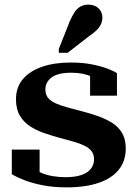

<svg xmlns="http://www.w3.org/2000/svg" viewBox="-20 -799 594 829"><path d="M386 -112Q386 -132 375.5 -146Q365 -160 345.5 -169.5Q326 -179 299 -187Q272 -195 237 -204Q204 -213 170.5 -224.5Q137 -236 109.5 -254Q82 -272 65.5 -300Q49 -328 49 -370Q49 -422 78.5 -457Q108 -492 161 -510.5Q214 -529 285 -529Q337 -529 377 -521Q417 -513 444.5 -502.5Q472 -492 485 -483V-386H369V-487Q380 -487 388 -483Q396 -479 400.5 -472.5Q405 -466 406 -460Q407 -454 403 -449Q392 -460 375.5 -468Q359 -476 337 -480.5Q315 -485 289 -485Q229 -485 202.5 -464.5Q176 -444 176 -413Q176 -391 187 -377Q198 -363 219 -353.5Q240 -344 268.5 -336Q297 -328 332 -319Q368 -310 402 -298Q436 -286 463.5 -269Q491 -252 507 -225Q523 -198 523 -158Q523 -104 493 -66.5Q463 -29 406 -9.5Q349 10 268 10Q211 10 165 1Q119 -8 85.5 -21Q52 -34 31 -47V-153H151V-31Q141 -36 134 -42Q127 -48 123.5 -54Q120 -60 119.5 -66Q119 -72 122 -77Q137 -62 159 -52.5Q181 -43 207.5 -38.5Q234 -34 263 -34Q305 -34 332 -43.5Q359 -53 372.5 -70.5Q386 -88 386 -112ZM282 -709Q292 -731 302.5 -747Q313 -763 328 -771Q343 -779 361 -779Q389 -779 405.5 -763Q422 -747 422 -724Q422 -709 416.5 -696Q411 -683 398.5 -670Q386 -657 366 -644L272 -571H234V-588Z"/></svg>

Font: Roboto Serif 120pt Expanded SemiBold
Style: Regular
Weight: 600
Width: 7
Designer: Greg Gazdowicz
Foundry: Commercial Type
Version: Version 1.008